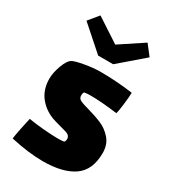

<svg xmlns="http://www.w3.org/2000/svg" viewBox="-201 -884 913 1031"><g transform="rotate(30 255.0 -368.5)"><path d="M233 48Q146 48 33 23Q36 -1 45 -45.5Q54 -90 60 -114Q102 -107 154.5 -102.5Q207 -98 244 -98Q276 -98 283 -102Q284 -103 286 -108.5Q288 -114 288 -120Q288 -144 258 -152Q249 -154 186 -172Q123 -190 83 -237Q43 -284 43 -354Q43 -391 59.5 -436Q76 -481 95 -493Q109 -503 164 -513Q219 -523 265 -523Q364 -523 464 -509Q464 -487 458 -436.5Q452 -386 447 -373Q346 -386 284 -386Q252 -386 243 -383Q240 -382 238 -376.5Q236 -371 236 -362Q236 -346 246 -339Q257 -330 302 -318Q356 -303 394.5 -286.5Q433 -270 462 -236.5Q491 -203 491 -151Q491 -45 424 1.5Q357 48 233 48ZM452 -722 301 -592H208L60 -723L111 -785L258 -689L403 -785Z"/></g></svg>

Font: Lalezar
Style: Regular
Weight: 400
Designer: Borna Izadpanah
Foundry: Borna Izadpanah
Version: Version 1.003;November 28, 2018;FontCreator 11.5.0.2421 64-b